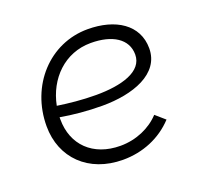

<svg xmlns="http://www.w3.org/2000/svg" viewBox="-98 -635 794 753"><g transform="rotate(-20 299.0 -258.5)"><path d="M295 6C377 6 453 -25 508 -84L469 -118C430 -76 370 -49 304 -49C189 -49 117 -121 117 -227V-236C168 -227 228 -221 291 -221C418 -221 540 -263 540 -370C540 -469 454 -523 338 -523C179 -523 57 -390 57 -220C57 -88 151 6 295 6ZM122 -282C143 -388 222 -468 331 -468C421 -468 480 -431 480 -366C480 -295 389 -269 282 -269C224 -269 169 -275 122 -282Z"/></g></svg>

Font: Fixel Display Light
Style: Italic
Weight: 300
Italic angle: -10°
Designer: AlfaBravo + MacPaw
Foundry: Kyrylo Tkachov, Marchela Mozhyna, Serhii Makarenko, Maria Weinstein, Zakhar Kryvoshyya
Version: Version 1.210;Glyphs 3.2 (3217)